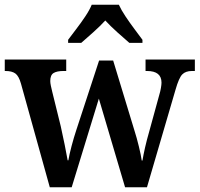

<svg xmlns="http://www.w3.org/2000/svg" viewBox="-21 -786 838 806"><path d="M67 -435Q58 -467 43.5 -477.5Q29 -488 2 -488H-1V-536H257V-488H246Q218 -488 204 -479.5Q190 -471 190 -446Q190 -438 192.5 -426Q195 -414 198 -402L234 -256Q242 -220 250.5 -178.5Q259 -137 263 -113H266Q270 -137 279.5 -173Q289 -209 299 -239L395 -532H454L544 -236Q553 -208 562 -171Q571 -134 574 -112H577Q581 -136 588 -167Q595 -198 606 -236L648 -389Q652 -402 654.5 -416.5Q657 -431 657 -439Q657 -488 596 -488H590V-536H797V-488H785Q758 -488 744 -473.5Q730 -459 716 -410L596 0H504L394 -372L280 0H188ZM265 -619Q279 -638 299 -664Q319 -690 337 -717Q355 -744 364 -766H478Q488 -744 506 -717Q524 -690 543.5 -664Q563 -638 577 -619V-606H522Q501 -624 471.5 -650.5Q442 -677 421 -700Q400 -677 371 -651Q342 -625 320 -606H265Z"/></svg>

Font: Noto Serif Myanmar SemiCondensed SemiBold
Style: Regular
Weight: 600
Width: 4
Designer: Ben Mitchell and the Monotype Design Team
Foundry: Monotype Imaging Inc.
Version: Version 2.106; ttfautohint (v1.8.4.7-5d5b)